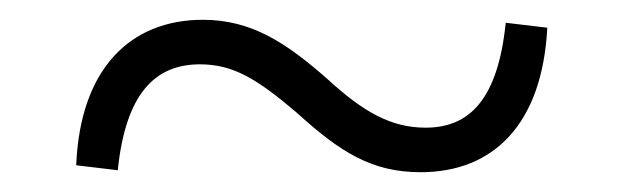

<svg xmlns="http://www.w3.org/2000/svg" viewBox="-20 -475 627 194"><path d="M311 -395C269 -432 234 -455 185 -455C112 -455 61 -406 57 -308L99 -303C107 -381 137 -410 182 -410C216 -410 240 -395 280 -361C324 -321 356 -301 405 -301C479 -301 528 -350 533 -447L491 -452C483 -374 454 -346 410 -346C375 -346 347 -362 311 -395Z"/></svg>

Font: Source Han Serif SC Medium
Style: Regular
Weight: 500
Designer: Ryoko NISHIZUKA 西塚涼子 (kana & ideographs); Frank Grießhammer (Latin, Greek & Cyrillic); Wenlong ZHANG 张文龙 (bopomofo); San
Foundry: Adobe
Version: Version 2.003;hotconv 1.1.1;makeotfexe 2.6.0